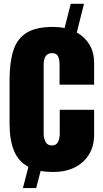

<svg xmlns="http://www.w3.org/2000/svg" viewBox="-20 -879 531 990"><path d="M98.1 90.8 126.5 -18.6Q74.7 -46.4 52 -102.1Q29.3 -157.7 29.3 -240.2V-465.8Q29.3 -557.6 48.8 -618.7Q68.4 -679.7 117.2 -710Q166 -740.2 252.9 -740.2Q284.7 -740.2 313 -734.4L344.7 -859.4H413.1L376 -711.4Q417 -689 441.2 -649.2Q465.3 -609.4 465.3 -554.2V-442.4H287.1V-544.9Q287.1 -570.3 279.8 -587.6Q272.5 -605 248 -605Q205.1 -605 205.1 -543.9V-189Q205.1 -166.5 214.8 -147.7Q224.6 -128.9 247.1 -128.9Q270 -128.9 279.1 -147.2Q288.1 -165.5 288.1 -189.9V-313H465.3V-185.1Q465.3 -124.5 438.2 -81.3Q411.1 -38.1 363.8 -15.1Q316.4 7.8 255.4 7.8Q219.2 7.8 189.5 2.4L166.5 90.8Z"/></svg>

Font: Anton SC
Style: Regular
Weight: 400
Designer: Vernon Adams
Foundry: Vernon Adams
Version: Version 2.116; ttfautohint (v1.8.4.7-5d5b)